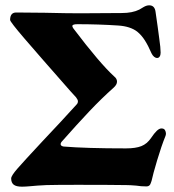

<svg xmlns="http://www.w3.org/2000/svg" viewBox="-20 -696 656 722"><path d="M22 -25Q22 -35 46 -62.5Q70 -90 139 -164Q211 -240 268 -303Q273 -308 273 -315Q273 -321 266 -330L245 -353Q127 -487 72.5 -550.5Q18 -614 18 -621Q18 -649 41 -649L149 -648Q231 -646 279 -646L438 -647Q478 -647 504 -660Q509 -663 520 -669.5Q531 -676 541 -676Q562 -676 565 -651L573 -595Q574 -584 579 -550Q584 -516 584 -498Q584 -489 580.5 -483.5Q577 -478 571 -478Q565 -478 559.5 -482.5Q554 -487 550 -495Q537 -525 524.5 -544.5Q512 -564 496 -577Q470 -597 425 -600Q350 -605 271 -605Q252 -605 252 -598Q252 -595 256 -589Q356 -457 410 -408Q420 -400 420 -389Q420 -378 408 -367Q362 -326 316.5 -278Q271 -230 211 -162Q208 -158 208 -154Q208 -147 219 -145Q303 -138 454 -138Q490 -138 511.5 -146.5Q533 -155 548 -177Q560 -195 569.5 -204Q579 -213 587 -213Q597 -213 600.5 -206.5Q604 -200 604 -194Q604 -188 602 -184Q587 -147 571 -93.5Q555 -40 550 -16Q549 -14 547 -7.5Q545 -1 541 2Q537 5 531 5Q510 5 492 2Q468 0 455 0Q391 -1 272 -1Q191 -1 155 0Q114 2 97 4Q75 6 63 6Q41 6 31.5 -1.5Q22 -9 22 -25Z"/></svg>

Font: EB Garamond ExtraBold
Style: Regular
Weight: 800
Designer: Georg Duffner and Octavio Pardo
Foundry: Georg Duffner
Version: Version 1.000